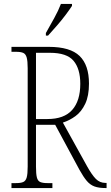

<svg xmlns="http://www.w3.org/2000/svg" viewBox="-20 -951 559 971"><path d="M38 0V-25H61Q85 -25 97.5 -30.5Q110 -36 115 -53.5Q120 -71 120 -108V-606Q120 -642 115 -660Q110 -678 97.5 -683.5Q85 -689 61 -689H38V-714H227Q335 -714 382.5 -668Q430 -622 430 -528Q430 -466 411 -426Q392 -386 362 -364Q332 -342 298 -331L421 -109Q445 -66 465 -46Q485 -26 513 -26H519V0H514Q480 0 458 -8Q436 -16 419 -36Q402 -56 382 -92L259 -320H162V-108Q162 -71 166.5 -53.5Q171 -36 183.5 -30.5Q196 -25 220 -25H245V0ZM220 -349Q304 -349 345 -395Q386 -441 386 -527Q386 -603 352 -643.5Q318 -684 232 -684H162V-349ZM212 -784Q234 -823 254.5 -860Q275 -897 288 -931H344V-921Q333 -904 312.5 -876.5Q292 -849 267.5 -821Q243 -793 223 -771H212Z"/></svg>

Font: Noto Serif Tamil Condensed ExtraLight
Style: Italic
Weight: 200
Width: 3
Italic angle: -12°
Designer: Indian Type Foundry, Tom Grace, and the Monotype Design Team
Foundry: Monotype Imaging Inc.
Version: Version 2.003; ttfautohint (v1.8.4.7-5d5b)